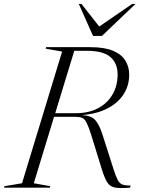

<svg xmlns="http://www.w3.org/2000/svg" viewBox="-62 -955 718 977"><path d="M110 -22.5 194 -7.5 191.5 0H-41.5L-39.5 -7.5L50 -22.5L254 -692.5L170 -707.5L172.5 -715H397Q470 -715 513.5 -696.5Q557 -678 576.2 -646.2Q595.5 -614.5 595.5 -575Q595.5 -521 567.8 -476.8Q540 -432.5 486.2 -404Q432.5 -375.5 355.5 -369.5Q403 -366.5 423 -343.8Q443 -321 458.5 -273L516 -93.5Q527.5 -57 537 -39.2Q546.5 -21.5 561 -16Q575.5 -10.5 603 -11L599.5 0Q549.5 4 523.8 -0.5Q498 -5 484.2 -26.2Q470.5 -47.5 456 -94L401.5 -270.5Q388.5 -311 378.8 -330.2Q369 -349.5 356.5 -355Q344 -360.5 323.5 -360.5H213ZM324 -379Q390 -379 437.8 -404.8Q485.5 -430.5 511 -475Q536.5 -519.5 536.5 -576.5Q536.5 -632 500.5 -664.2Q464.5 -696.5 379.5 -696.5H316L219 -379ZM627.5 -935 456.5 -772H411.5L339 -935H352.5L443 -820L610.5 -935Z"/></svg>

Font: Newsreader Display Light
Style: Italic
Weight: 300
Italic angle: -17°
Designer: Hugues Gentile
Foundry: Production Type
Version: Version 1.001